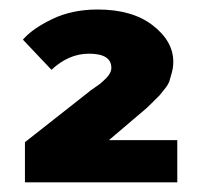

<svg xmlns="http://www.w3.org/2000/svg" viewBox="-20 -828 415 398"><path d="M27.5 -745.8Q46.7 -768.3 87.9 -788.3Q129.2 -808.3 182.5 -808.3Q254.2 -808.3 296.7 -775.4Q339.2 -742.5 339.2 -700Q339.2 -688.3 336.2 -677.5Q333.3 -666.7 331.2 -660Q329.2 -653.3 321.2 -643.3Q313.3 -633.3 310.8 -630.4Q308.3 -627.5 297.1 -616.7Q285.8 -605.8 284.2 -604.2L205.8 -537.5H347.5V-450H31.7V-533.3L164.2 -637.5Q166.7 -640 175.4 -645.8Q184.2 -651.7 188.8 -655.4Q193.3 -659.2 199.2 -665Q205 -670.8 207.9 -676.2Q210.8 -681.7 210.8 -687.5Q210.8 -716.7 164.2 -716.7Q122.5 -716.7 86.7 -683.3Z"/></svg>

Font: BoonTook
Style: Regular
Weight: 400
Designer: Sungsit Sawaiwan
Foundry: FontUni
Version: Version 3.0